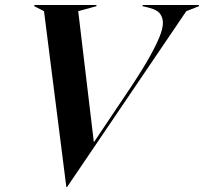

<svg xmlns="http://www.w3.org/2000/svg" viewBox="-20 -732 821 773"><path d="M730 -687 250 21H247.1L157.2 -687L118.2 -707V-711.9H368.2V-707L294.9 -687L357.9 -159.2L505.9 -379.9Q556.6 -456.1 586.4 -510.3Q616.2 -564.5 627.9 -598.9Q639.6 -633.3 634.3 -654.8Q628.9 -676.3 614 -686.5Q599.1 -696.8 570.8 -703.1L554.2 -707V-711.9H780.8V-707Z"/></svg>

Font: Nyght Serif Medium Italic
Style: Regular
Weight: 500
Italic angle: -16°
Designer: Maksym Kobuzan
Version: Version 0.410;Glyphs 3.1.2 (3151)